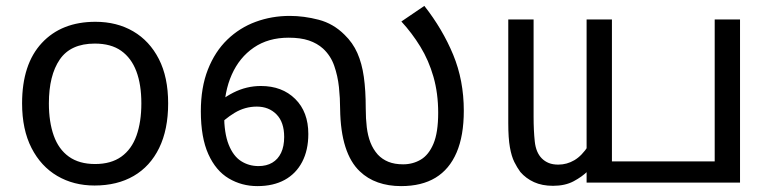

<svg xmlns="http://www.w3.org/2000/svg" viewBox="-20 -620 2621 652"><path d="M551 -269Q551 -180 520.5 -117.5Q490 -55 434 -22.5Q378 10 301 10Q230 10 174.5 -22.5Q119 -55 87 -117.5Q55 -180 55 -269Q55 -402 122 -474Q189 -546 304 -546Q377 -546 432.5 -513.5Q488 -481 519.5 -419.5Q551 -358 551 -269ZM146 -269Q146 -206 162.5 -159.5Q179 -113 214 -88Q249 -63 303 -63Q357 -63 392 -88Q427 -113 443.5 -159.5Q460 -206 460 -269Q460 -333 443 -378Q426 -423 391.5 -447.5Q357 -472 302 -472Q220 -472 183 -418Q146 -364 146 -269Z M854 12Q801 12 757 -14Q713 -40 687.5 -96.5Q662 -153 662 -242Q662 -323 686 -384Q710 -445 752 -485.5Q794 -526 848.5 -546Q903 -566 964 -566Q1012 -566 1062 -553Q1112 -540 1150 -502Q1178 -475 1193.5 -440Q1209 -405 1215.5 -359Q1222 -313 1222 -252Q1222 -217 1225.5 -188Q1229 -159 1238 -136Q1247 -113 1263 -95Q1278 -79 1299 -70.5Q1320 -62 1349 -62Q1382 -62 1409 -78Q1436 -94 1452 -132Q1468 -170 1468 -237Q1468 -303 1452 -359Q1436 -415 1407.5 -461.5Q1379 -508 1343 -547L1421 -600Q1483 -521 1519 -434Q1555 -347 1555 -244Q1555 -159 1530.5 -102Q1506 -45 1459 -16.5Q1412 12 1342 12Q1299 12 1263.5 -0.5Q1228 -13 1202 -38Q1170 -68 1153 -121Q1136 -174 1135 -250Q1135 -286 1131 -324Q1127 -362 1115 -396.5Q1103 -431 1077 -455Q1057 -473 1029 -482.5Q1001 -492 960 -492Q891 -492 842 -458.5Q793 -425 767 -366.5Q741 -308 741 -232Q741 -168 756.5 -129Q772 -90 798.5 -73Q825 -56 858 -56Q885 -56 904.5 -67.5Q924 -79 934.5 -101Q945 -123 945 -155Q945 -205 919 -231.5Q893 -258 852 -258Q812 -258 777 -237Q742 -216 713 -184L698 -248Q728 -283 772.5 -305.5Q817 -328 866 -328Q938 -328 982.5 -284Q1027 -240 1027 -165Q1027 -110 1006 -70Q985 -30 946.5 -9Q908 12 854 12Z M1972 0V-554H2058V-72H2407V-554H2493V0ZM1858 11Q1821 11 1793.5 -1.5Q1766 -14 1747 -36Q1736 -51 1726.5 -70Q1717 -89 1711.5 -120Q1706 -151 1706 -202V-554H1792V-223Q1792 -177 1796 -139.5Q1800 -102 1820 -82Q1830 -72 1843.5 -66.5Q1857 -61 1876 -61Q1905 -61 1930.5 -76Q1956 -91 1978 -125L1976 -39Q1957 -20 1928 -4.5Q1899 11 1858 11Z"/></svg>

Font: hextamil15
Style: Book
Weight: 400
Designer: Jelle Bosma - Monotype Design Team
Foundry: Monotype Imaging Inc.
Version: Version 2.003